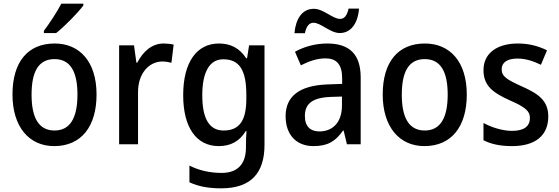

<svg xmlns="http://www.w3.org/2000/svg" viewBox="-20 -786 3046 1046"><path d="M434 -756V-766H314C291 -721 251 -661 219 -618V-606H286C333 -643 406 -718 434 -756ZM506 -271C506 -450 414 -549 278 -549C130 -549 48 -447 48 -271C48 -97 137 10 275 10C423 10 506 -97 506 -271ZM152 -270C152 -396 190 -464 277 -464C363 -464 402 -396 402 -271C402 -145 363 -75 277 -75C190 -75 152 -146 152 -270Z M871 -549C806 -549 758 -503 728 -445H723L710 -539H629V0H732V-282C731 -386 792 -451 865 -451C881 -451 900 -448 914 -444L926 -543C909 -547 888 -549 871 -549Z M1173 -549C1051 -549 978 -446 978 -268C978 -91 1050 10 1172 10C1236 10 1285 -16 1319 -72H1323C1321 -52 1320 -19 1320 0V17C1320 110 1272 156 1188 156C1125 156 1065 143 1012 116V207C1061 230 1117 240 1185 240C1347 240 1421 157 1421 3V-539H1337L1326 -469H1321C1285 -524 1236 -549 1173 -549ZM1196 -463C1283 -463 1322 -406 1322 -270V-248C1322 -127 1283 -75 1198 -75C1121 -75 1082 -138 1082 -267C1082 -394 1122 -463 1196 -463Z M1584 -605H1641C1649 -643 1664 -662 1688 -662C1728 -662 1779 -606 1831 -606C1889 -606 1929 -654 1936 -739H1879C1871 -703 1857 -683 1833 -683C1791 -683 1744 -738 1689 -738C1626 -738 1591 -683 1584 -605ZM1763 -549C1697 -549 1635 -531 1587 -504L1619 -430C1662 -452 1707 -468 1753 -468C1812 -468 1844 -437 1844 -359V-329L1762 -326C1612 -320 1536 -262 1536 -153C1536 -51 1595 10 1688 10C1767 10 1808 -17 1849 -75H1852L1870 0H1945V-364C1945 -488 1886 -549 1763 -549ZM1781 -258 1843 -260V-211C1843 -119 1792 -70 1720 -70C1672 -70 1641 -96 1641 -154C1641 -218 1678 -254 1781 -258Z M2523 -271C2523 -450 2431 -549 2295 -549C2147 -549 2065 -447 2065 -271C2065 -97 2154 10 2292 10C2440 10 2523 -97 2523 -271ZM2169 -270C2169 -396 2207 -464 2294 -464C2380 -464 2419 -396 2419 -271C2419 -145 2380 -75 2294 -75C2207 -75 2169 -146 2169 -270Z M2967 -151C2967 -238 2913 -275 2826 -314C2739 -353 2713 -370 2713 -409C2713 -445 2743 -467 2799 -467C2844 -467 2886 -453 2927 -433L2960 -512C2911 -536 2860 -549 2801 -549C2688 -549 2614 -496 2614 -404C2614 -318 2666 -281 2756 -240C2846 -201 2867 -179 2867 -143C2867 -100 2837 -73 2770 -73C2716 -73 2656 -93 2614 -116V-22C2655 -1 2704 10 2770 10C2894 10 2967 -46 2967 -151Z"/></svg>

Font: Noto Sans Arabic UI SmCn Md
Style: Regular
Weight: 500
Width: 4
Designer: Monotype Design Team, Nadine Chahine and Nizar Qandah
Foundry: Monotype Imaging Inc.
Version: Version 2.010